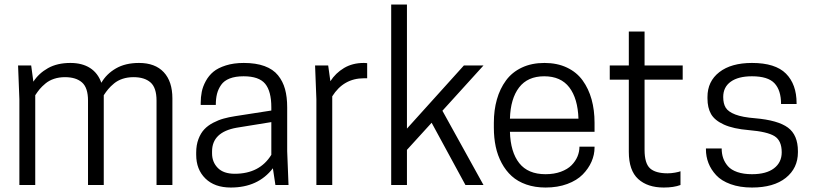

<svg xmlns="http://www.w3.org/2000/svg" viewBox="-20 -820 3614 851"><path d="M744.1 0H673.8V-374Q673.8 -431.2 647.2 -454.6Q620.6 -478 571.8 -478Q545.4 -478 523.4 -470.7Q501.5 -463.4 485.6 -450.2Q469.7 -437 460 -425.3Q450.2 -413.6 439.9 -397.9V0H370.1V-374Q370.1 -431.2 343.5 -454.6Q316.9 -478 268.1 -478Q241.7 -478 219.7 -470.7Q197.8 -463.4 181.9 -450.2Q166 -437 156.2 -425.3Q146.5 -413.6 136.2 -397.9V0H65.9V-379.9L60.1 -529.8H118.2L127.9 -458Q151.9 -495.1 192.9 -518.1Q233.9 -541 292 -541Q344.2 -541 379.2 -518.6Q414.1 -496.1 429.2 -453.1Q452.1 -492.7 493.9 -516.8Q535.6 -541 596.2 -541Q667.5 -541 705.8 -500Q744.1 -459 744.1 -383.8Z M1200.7 0 1189.5 -74.2Q1124 11.2 1002.9 11.2Q931.2 11.2 890.4 -28.8Q849.6 -68.8 849.6 -133.8V-144Q849.6 -177.2 859.6 -203.6Q869.6 -230 885.5 -246.8Q901.4 -263.7 924.8 -275.9Q948.2 -288.1 971.2 -294.4Q994.1 -300.8 1022.5 -305.2L1182.6 -330.1V-344.2Q1182.6 -415.5 1155.3 -448.7Q1127.9 -481.9 1059.6 -481.9Q1023.4 -481.9 998.3 -472.2Q973.1 -462.4 960.2 -443.8Q947.3 -425.3 941.9 -404.1Q936.5 -382.8 936.5 -355H869.6V-363.8Q869.6 -389.6 874.3 -413.1Q878.9 -436.5 892.1 -460.7Q905.3 -484.9 925.8 -502Q946.3 -519 981 -530Q1015.6 -541 1060.5 -541Q1114.3 -541 1152.3 -527.1Q1190.4 -513.2 1212.2 -486.3Q1233.9 -459.5 1243.4 -424.8Q1252.9 -390.1 1252.9 -344.2V-149.9L1258.8 0ZM1020.5 -49.8Q1130.9 -49.8 1182.6 -133.8V-278.8L1028.8 -253.9Q919.9 -234.4 919.9 -148.9V-140.1Q919.9 -101.6 945.3 -75.7Q970.7 -49.8 1020.5 -49.8Z M1592.3 -541Q1595.2 -541 1598.9 -540.8Q1602.5 -540.5 1604.7 -540.3Q1606.9 -540 1607.4 -540V-473.1H1593.3Q1502.9 -473.1 1452.6 -393.1V0H1382.3V-379.9L1376.5 -529.8H1434.6L1444.3 -460Q1467.3 -496.1 1504.9 -518.6Q1542.5 -541 1592.3 -541Z M1713.9 0V-799.8H1783.7V-250L2036.1 -529.8H2123L1940.9 -329.1L2123 0H2043L1893.1 -275.9L1783.7 -155.8V0Z M2615.2 -235.8H2240.2Q2242.7 -146 2281.5 -96.9Q2320.3 -47.9 2397.9 -47.9Q2436 -47.9 2465.8 -58.8Q2495.6 -69.8 2513.2 -87.6Q2530.8 -105.5 2539.6 -126.5Q2548.3 -147.5 2548.3 -169.9H2615.2V-166Q2615.2 -134.3 2601.8 -103.5Q2588.4 -72.8 2562.7 -46.6Q2537.1 -20.5 2494.4 -4.6Q2451.7 11.2 2397.9 11.2Q2351.1 11.2 2312.7 -2.2Q2274.4 -15.6 2248 -39.6Q2221.7 -63.5 2203.6 -97.2Q2185.5 -130.9 2177.2 -169.9Q2168.9 -209 2168.9 -253.9V-275.9Q2168.9 -332 2182.4 -379.4Q2195.8 -426.8 2222.7 -463.4Q2249.5 -500 2293 -520.5Q2336.4 -541 2393.1 -541Q2449.7 -541 2492.9 -520.5Q2536.1 -500 2562.5 -463.4Q2588.9 -426.8 2602.1 -379.4Q2615.2 -332 2615.2 -275.9ZM2392.1 -481.9Q2318.8 -481.9 2280.8 -432.4Q2242.7 -382.8 2240.2 -293.9H2543.9Q2541 -383.3 2503.4 -432.6Q2465.8 -481.9 2392.1 -481.9Z M2836.9 -529.8H3005.9V-466.8H2836.9V-155.8Q2836.9 -95.7 2861.3 -73.7Q2885.7 -51.8 2939 -51.8Q2954.6 -51.8 2972.2 -54.9Q2989.7 -58.1 2996.1 -61V0Q2966.3 11.2 2921.9 11.2Q2850.1 11.2 2808.6 -26.6Q2767.1 -64.5 2767.1 -147V-466.8H2682.6V-529.8H2767.1V-680.2H2836.9Z M3313 -47.9Q3376.5 -47.9 3410.6 -74Q3444.8 -100.1 3444.8 -145Q3444.8 -196.8 3412.8 -216.6Q3380.9 -236.3 3299.8 -243.2Q3230 -249 3188.7 -267.8Q3147.5 -286.6 3131.6 -314.5Q3115.7 -342.3 3115.7 -383.8V-390.1Q3115.7 -459.5 3168.2 -500.2Q3220.7 -541 3313 -541Q3416.5 -541 3463.6 -493.7Q3510.7 -446.3 3510.7 -362.8V-358.9H3441.9Q3441.9 -419.9 3412.8 -450.9Q3383.8 -481.9 3313 -481.9Q3252.4 -481.9 3219 -458Q3185.5 -434.1 3185.5 -390.1Q3185.5 -360.8 3196.5 -342.8Q3207.5 -324.7 3239 -312.5Q3270.5 -300.3 3326.7 -295.9Q3428.2 -287.1 3472.4 -254.4Q3516.6 -221.7 3516.6 -149.9V-145Q3516.6 -74.7 3462.9 -31.7Q3409.2 11.2 3313 11.2Q3259.3 11.2 3218.3 -3.7Q3177.2 -18.6 3154.3 -43.5Q3131.3 -68.4 3120.1 -97.2Q3108.9 -126 3108.9 -158.2V-162.1H3178.7Q3178.7 -138.7 3185.3 -119.4Q3191.9 -100.1 3206.3 -83.5Q3220.7 -66.9 3248 -57.4Q3275.4 -47.9 3313 -47.9Z"/></svg>

Font: Cooper Hewitt
Style: Book
Weight: 705
Designer: Village Type and Design LLC
Foundry: Cooper Hewitt Smithsonian Design Museum
Version: 1.000